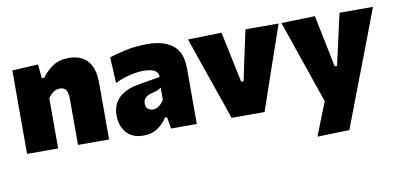

<svg xmlns="http://www.w3.org/2000/svg" viewBox="-68 -727 2356 1134"><g transform="rotate(-10 1110.0 -159.5)"><path d="M48 0V-500.5L203.5 -509L211.5 -425.5H226.5Q253 -463.5 292.5 -489.5Q332 -515.5 388 -515.5Q461 -515.5 500.5 -471.5Q540 -427.5 540 -339V0H353.5V-276Q353.5 -311 343 -328.8Q332.5 -346.5 305 -346.5Q282.5 -346.5 265 -333.2Q247.5 -320 234.5 -301V0Z M744.5 13Q678.5 13 643.2 -28Q608 -69 608 -130Q608 -173.5 623.5 -202.2Q639 -231 663.2 -248.8Q687.5 -266.5 714.5 -275.8Q741.5 -285 764.5 -289L898 -311.5Q900.5 -364 808 -364Q773.5 -364 728.5 -353.5Q683.5 -343 638.5 -321L630.5 -476.5Q668 -489 728 -502.2Q788 -515.5 861 -515.5Q957.5 -515.5 1011.8 -472.8Q1066 -430 1066 -334V0H912L899.5 -70H887Q867.5 -37.5 832.2 -12.2Q797 13 744.5 13ZM827 -129Q845.5 -129 863 -141.8Q880.5 -154.5 893 -175.5V-249Q885.5 -242 873 -236.8Q860.5 -231.5 829 -223.5Q810 -218.5 797 -206Q784 -193.5 784 -171.5Q784 -148.5 797.5 -138.8Q811 -129 827 -129Z M1274.5 0Q1258.5 -47 1242 -95Q1225 -143 1209 -189.5L1178.5 -278Q1159 -333.5 1139.8 -389.2Q1120.5 -445 1101.5 -500.5L1303 -506Q1313 -459 1323 -412.5Q1332.5 -365.5 1342.5 -318.5L1367.5 -200.5H1382L1407 -319Q1417.5 -367.5 1427.2 -413Q1437 -458.5 1446 -500.5H1644.5Q1625.5 -445 1606.5 -389Q1587 -332.5 1567.5 -277L1537 -188Q1520.5 -140.5 1504.5 -93.8Q1488.5 -47 1472.5 0Z M1755 197.5Q1774 149 1794 98.2Q1814 47.5 1833.5 -1.5Q1817 -49 1800.5 -96.8Q1784 -144.5 1768.5 -190.5L1737 -281Q1719 -334.5 1699.5 -391Q1680 -447 1661.5 -500.5L1863 -506Q1873 -457 1883 -410.5Q1892.5 -364 1902.5 -315L1927 -194H1941L1968.5 -314.5Q1979 -362 1989.2 -407.8Q1999.5 -453.5 2010.5 -500.5H2211Q2195.5 -460.5 2181.5 -423Q2167 -385 2150 -340Q2132.5 -294.5 2109 -232L2055 -91.5Q2019 4 1993.2 71Q1967.5 138 1947 192Z"/></g></svg>

Font: Heraclito ExtraBold
Style: Regular
Weight: 800
Designer: Kostas Bartsokas (font) & Cristiano Sobral (main changes)
Foundry: Kostas Bartsokas (font) & Cristiano Sobral (main changes)
Version: Version 1.00;July 8, 2020;FontCreator 13.0.0.2655 64-bit